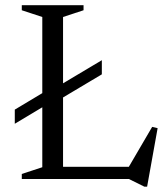

<svg xmlns="http://www.w3.org/2000/svg" viewBox="-20 -690 646 740"><path d="M155.5 -284 37 -213V-267.5L155.5 -338.5L195.5 -352.5L372.5 -458V-403.5L195.5 -298ZM547 29.5H536.5L477 0H173V-47H539L468 -32.5L566.5 -201L587.5 -196ZM223 -624.5V0H64V-19.5L143 -45.5V-624.5L64 -650.5V-670H302V-650.5Z"/></svg>

Font: Newsreader Text
Style: Regular
Weight: 400
Designer: Hugues Gentile
Foundry: Production Type
Version: Version 1.001